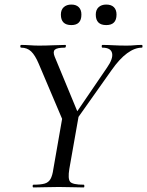

<svg xmlns="http://www.w3.org/2000/svg" viewBox="-20 -822 645 842"><path d="M295 -268 282 -280 449 -525Q477 -565 471.5 -589Q466 -613 429 -613Q426 -613 426 -619Q426 -625 429 -625Q452 -625 477.5 -623.5Q503 -622 535 -622Q556 -622 569.5 -623.5Q583 -625 602 -625Q605 -625 605 -619Q605 -613 602 -613Q571 -613 537.5 -588.5Q504 -564 469 -514ZM127 0Q123 0 123 -6Q123 -12 127 -12Q159 -12 176 -17Q193 -22 201.5 -37Q210 -52 214 -81L254 -310L326 -319L284 -81Q277 -38 287.5 -25Q298 -12 347 -12Q350 -12 350 -6Q350 0 347 0Q324 0 297 -1Q270 -2 238 -2Q205 -2 177 -1Q149 0 127 0ZM265 -271 150 -542Q134 -580 116.5 -596.5Q99 -613 73 -613Q69 -613 69 -619Q69 -625 73 -625Q91 -625 111.5 -623.5Q132 -622 151 -622Q182 -622 213.5 -623.5Q245 -625 266 -625Q270 -625 269 -619Q268 -613 264 -613Q230 -613 220.5 -604Q211 -595 220 -573L326 -317ZM446 -712Q400 -712 400 -758Q400 -779 412.5 -790.5Q425 -802 446 -802Q468 -802 479.5 -790.5Q491 -779 491 -758Q491 -712 446 -712ZM293 -712Q247 -712 247 -758Q247 -779 259.5 -790.5Q272 -802 293 -802Q314 -802 325.5 -790.5Q337 -779 337 -758Q337 -712 293 -712Z"/></svg>

Font: Cormorant Medium
Style: Italic
Weight: 500
Italic angle: -10°
Designer: Christian Thalmann (Catharsis Fonts)
Foundry: Catharsis Fonts
Version: Version 4.000